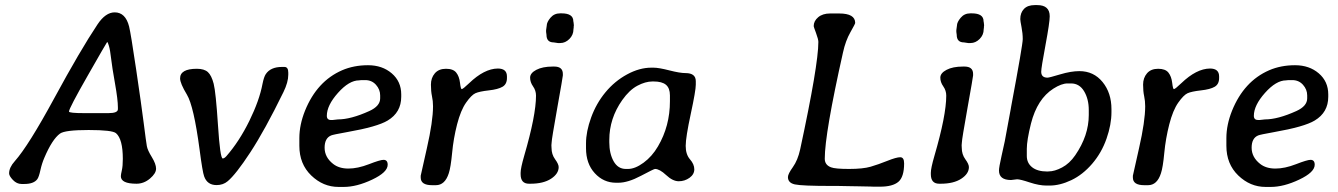

<svg xmlns="http://www.w3.org/2000/svg" viewBox="-20 -736 5303 761"><path d="M447.3 -303.2V-310.5Q447.3 -340.8 435.8 -405.3Q424.3 -469.7 420.4 -503.9Q416.5 -538.1 411.9 -553.5Q407.2 -568.8 405.8 -568.8H404.3Q403.3 -568.8 328.4 -437.5Q253.4 -306.2 253.4 -293.9Q253.4 -287.6 314.5 -287.6H409.7Q447.3 -287.6 447.3 -303.2ZM434.6 -687Q477.5 -687 491.7 -630.9Q498.5 -603.5 519.5 -461.7Q540.5 -319.8 549.8 -246.6Q559.1 -173.3 562 -157Q564.9 -140.6 581.8 -113.3Q598.6 -85.9 598.6 -67.4Q598.6 -48.8 574.5 -28.3Q550.3 -7.8 521 -7.8Q459 -7.8 459 -37.6Q459 -43.9 462.9 -60.8Q466.8 -77.6 466.8 -106.4Q466.8 -184.6 439.9 -208Q425.3 -220.7 331.3 -220.7Q237.3 -220.7 217.8 -206.5Q187 -184.1 155.8 -110.8Q146 -88.4 140.1 -61.5Q134.3 -34.7 127.9 -25.9Q113.8 -6.8 76.2 -6.8H65.4Q46.4 -6.8 31.2 -22.7Q16.1 -38.6 16.1 -48.8Q16.1 -72.3 38.6 -97.2Q92.8 -158.2 195.6 -347.7Q298.3 -537.1 366.7 -639.6Q398.4 -687 434.6 -687Z M693.8 -425.3Q693.8 -463.4 760.3 -463.4Q789.6 -463.4 804 -450.2Q818.4 -437 826.9 -404.1Q835.4 -371.1 844 -239.5Q852.5 -107.9 862.8 -107.9Q869.1 -107.9 877.4 -117.2Q928.2 -175.3 968.3 -256.8Q1008.3 -338.4 1020.5 -403.8Q1025.9 -430.7 1033.2 -441.9Q1052.2 -470.7 1097.7 -470.7H1107.4Q1122.6 -470.7 1122.6 -448.2V-439.9Q1122.6 -410.2 1103.5 -371.1Q1029.8 -220.2 972.2 -132.3Q914.6 -44.4 882.3 -17.6Q864.3 -2.4 838.4 -2.4Q801.3 -2.4 789.1 -37.1Q782.7 -54.2 771 -143.6Q748 -315.9 720.9 -360.8Q693.8 -405.8 693.8 -425.3Z M1403.3 -417.5Q1363.8 -417.5 1319.6 -367.9Q1275.4 -318.4 1275.4 -276.9Q1275.4 -260.3 1292.5 -260.3H1297.9L1301.3 -260.7L1319.3 -262.7Q1370.6 -262.7 1443.8 -295.9Q1486.8 -315.4 1486.8 -346.2V-357.9Q1486.8 -381.3 1470.2 -399.9Q1453.6 -418.5 1427.7 -418.5H1412.1Q1406.2 -417.5 1403.3 -417.5ZM1342.3 4.9H1321.8Q1260.7 4.9 1213.6 -40.5Q1166.5 -85.9 1166.5 -158.2V-188.5Q1166.5 -241.2 1189 -297.4Q1236.3 -414.1 1335.9 -457.5Q1382.3 -477.5 1438.7 -477.5Q1495.1 -477.5 1532.7 -445.3Q1570.3 -413.1 1570.3 -361.8V-352.5Q1570.3 -290.5 1516.6 -258.3Q1475.6 -233.4 1355.5 -212.4Q1300.3 -202.6 1292.5 -199.2Q1266.6 -188.5 1266.6 -150.6Q1266.6 -112.8 1300.3 -86.4Q1323.7 -67.9 1360.8 -67.9Q1397.9 -67.9 1442.4 -85.2Q1486.8 -102.5 1500 -102.5Q1516.6 -102.5 1516.6 -83Q1516.6 -53.2 1455.3 -24.2Q1394 4.9 1342.3 4.9Z M1707.5 -2H1692.4Q1647.5 -2 1647.5 -32.2V-39.6Q1647.5 -41.5 1671.9 -148.4Q1696.3 -255.4 1696.3 -314.9Q1696.3 -335.9 1692.1 -355Q1688 -374 1688 -400.6Q1688 -427.2 1703.4 -445.3Q1718.8 -463.4 1747.6 -463.4Q1776.4 -463.4 1788.3 -448.2Q1800.3 -433.1 1803.2 -408Q1806.2 -382.8 1810.1 -382.8Q1814.9 -382.8 1839.4 -406.2Q1899.4 -463.9 1953.1 -464.4Q1989.3 -464.4 1989.3 -433.1V-426.8Q1989.3 -402.3 1971.7 -392.1Q1954.1 -381.8 1917 -377.7Q1879.9 -373.5 1864.3 -366.5Q1848.6 -359.4 1827.4 -329.3Q1806.2 -299.3 1791.7 -243.2Q1777.3 -187 1772 -129.9Q1766.6 -72.8 1758.8 -49.3Q1743.7 -2 1707.5 -2Z M2200.2 -683.1H2205.6Q2252.4 -683.1 2252.4 -651.9Q2253.4 -648.9 2253.4 -646.5L2254.4 -637.2V-633.3L2253.9 -631.3Q2253.9 -629.4 2253.9 -627.4L2252.9 -619.6Q2252.9 -597.7 2236.8 -581.5Q2220.7 -565.4 2200.7 -565.4H2191.4L2174.8 -567.9Q2146 -567.9 2146 -598.1L2144.5 -609.4V-616.7L2147 -634.3Q2147 -647.9 2161.6 -665.5Q2176.3 -683.1 2200.2 -683.1ZM2194.3 -73.7Q2194.3 -47.4 2164.1 -27.6Q2133.8 -7.8 2082.5 -7.8H2076.7Q2043.5 -7.8 2043.5 -45.4V-51.3Q2043.5 -69.3 2057.6 -118.2Q2104.5 -278.8 2104.5 -356.9Q2104.5 -377 2092.8 -393.6Q2081.1 -410.2 2081.1 -428.2Q2081.1 -446.3 2105.7 -459.2Q2130.4 -472.2 2170.9 -472.2H2176.8Q2210.9 -472.2 2210.9 -442.9V-437Q2210.9 -432.1 2188.7 -307.9Q2166.5 -183.6 2166.5 -171.9L2165.5 -160.6L2166 -149.9Q2166 -124 2180.2 -104.7Q2194.3 -85.4 2194.3 -73.7Z M2395 -181.6V-171.9Q2395 -127.4 2412.1 -96.9Q2429.2 -66.4 2460.4 -66.4H2469.2Q2497.1 -66.4 2530.8 -91.1Q2564.5 -115.7 2587.9 -155.8Q2635.3 -236.3 2635.3 -335V-357.9Q2635.3 -386.7 2619.6 -399.9Q2604 -413.1 2570.8 -413.1H2565.9Q2538.1 -413.1 2506.3 -396.2Q2474.6 -379.4 2446.3 -339.4Q2395 -266.6 2395 -181.6ZM2302.7 -148.4V-168Q2302.7 -214.4 2323 -270.3Q2343.3 -326.2 2379.9 -370.4Q2416.5 -414.6 2465.6 -441.2Q2514.6 -467.8 2561.5 -467.8H2570.3Q2591.3 -467.8 2633.1 -457Q2674.8 -446.3 2697.3 -446.3Q2737.8 -446.3 2737.8 -414.1V-400.4Q2737.8 -377 2717.8 -284.2Q2697.8 -191.4 2697.8 -157.7Q2697.8 -124 2714.8 -104.5Q2731.9 -85 2731.9 -64.9Q2731.9 -44.9 2712.9 -31.2Q2693.8 -17.6 2670.2 -17.6Q2646.5 -17.6 2620.4 -42Q2594.2 -66.4 2576.2 -66.4Q2571.8 -66.4 2520.3 -39.1Q2468.8 -11.7 2430.7 -11.7H2421.9Q2372.1 -11.7 2337.4 -49.6Q2302.7 -87.4 2302.7 -148.4Z M3306.2 -682.6Q3369.6 -682.6 3369.6 -645Q3369.6 -641.6 3350.6 -608.2Q3331.5 -574.7 3321.3 -528.3Q3249 -206.5 3249 -106.9Q3249 -82 3273.9 -72.8Q3290.5 -66.4 3345.2 -66.4Q3400.4 -66.4 3430.7 -75.2Q3460.9 -84 3496.8 -98.4Q3532.7 -112.8 3548.1 -112.8Q3563.5 -112.8 3563.5 -88.4Q3563.5 -34.7 3540.8 -15.4Q3518.1 3.9 3467.8 3.9H3442.9L3430.2 3.4L3379.4 2.4Q3366.7 2 3354 2L3301.8 1H3276.4Q3157.7 1 3130.4 -5.1Q3103 -11.2 3103 -34.2Q3103 -46.4 3122.6 -73.7Q3142.1 -101.1 3151.4 -143.6Q3223.6 -478.5 3223.6 -569.8Q3223.6 -580.1 3214.4 -605Q3205.1 -629.9 3205.1 -632.3Q3205.1 -652.8 3222.9 -667.7Q3240.7 -682.6 3270 -682.6Z M3826.2 -683.1H3831.5Q3878.4 -683.1 3878.4 -651.9Q3879.4 -648.9 3879.4 -646.5L3880.4 -637.2V-633.3L3879.9 -631.3Q3879.9 -629.4 3879.9 -627.4L3878.9 -619.6Q3878.9 -597.7 3862.8 -581.5Q3846.7 -565.4 3826.7 -565.4H3817.4L3800.8 -567.9Q3772 -567.9 3772 -598.1L3770.5 -609.4V-616.7L3772.9 -634.3Q3772.9 -647.9 3787.6 -665.5Q3802.2 -683.1 3826.2 -683.1ZM3820.3 -73.7Q3820.3 -47.4 3790 -27.6Q3759.8 -7.8 3708.5 -7.8H3702.6Q3669.4 -7.8 3669.4 -45.4V-51.3Q3669.4 -69.3 3683.6 -118.2Q3730.5 -278.8 3730.5 -356.9Q3730.5 -377 3718.8 -393.6Q3707 -410.2 3707 -428.2Q3707 -446.3 3731.7 -459.2Q3756.3 -472.2 3796.9 -472.2H3802.7Q3836.9 -472.2 3836.9 -442.9V-437Q3836.9 -432.1 3814.7 -307.9Q3792.5 -183.6 3792.5 -171.9L3791.5 -160.6L3792 -149.9Q3792 -124 3806.2 -104.7Q3820.3 -85.4 3820.3 -73.7Z M4049.8 -146V-117.7Q4049.8 -89.8 4071 -73Q4092.3 -56.2 4131.3 -56.2L4136.2 -56.6Q4160.2 -56.6 4189.7 -72.3Q4219.2 -87.9 4241.7 -120.6Q4295.4 -198.7 4295.4 -280.3V-299.8Q4295.4 -343.3 4276.9 -374.3Q4258.3 -405.3 4225.1 -405.3H4211.4Q4187.5 -405.3 4155.3 -384.8Q4091.3 -344.2 4066.4 -246.6Q4049.8 -180.2 4049.8 -146ZM3939.5 -60.1Q3939.5 -72.8 3949.5 -117.2Q3959.5 -161.6 3962.4 -175.8L3985.8 -302.2L3987.8 -314Q4033.7 -558.6 4033.7 -581.1Q4033.7 -603.5 4028.8 -628.7Q4023.9 -653.8 4023.9 -660.2Q4023.9 -685.5 4038.6 -700.7Q4053.2 -715.8 4081.1 -715.8H4091.3Q4140.6 -715.8 4140.6 -671.4Q4140.6 -647 4123.8 -557.1Q4106.9 -467.3 4106.9 -451.7Q4106.9 -428.2 4131.8 -428.2Q4138.7 -428.2 4181.9 -441.2Q4225.1 -454.1 4258.3 -454.1Q4314.9 -454.1 4350.1 -410.9Q4385.3 -367.7 4385.3 -303.2V-291.5Q4385.3 -242.2 4365.7 -186.3Q4346.2 -130.4 4308.8 -86.9Q4271.5 -43.5 4226.3 -22Q4181.2 -0.5 4139.6 -0.5H4128.4Q4098.6 -0.5 4061.3 -12.9Q4023.9 -25.4 4011.2 -25.4L3987.3 -22.5Q3939.5 -22.5 3939.5 -60.1Z M4530.3 -2H4515.1Q4470.2 -2 4470.2 -32.2V-39.6Q4470.2 -41.5 4494.6 -148.4Q4519 -255.4 4519 -314.9Q4519 -335.9 4514.9 -355Q4510.7 -374 4510.7 -400.6Q4510.7 -427.2 4526.1 -445.3Q4541.5 -463.4 4570.3 -463.4Q4599.1 -463.4 4611.1 -448.2Q4623 -433.1 4626 -408Q4628.9 -382.8 4632.8 -382.8Q4637.7 -382.8 4662.1 -406.2Q4722.2 -463.9 4775.9 -464.4Q4812 -464.4 4812 -433.1V-426.8Q4812 -402.3 4794.4 -392.1Q4776.9 -381.8 4739.7 -377.7Q4702.6 -373.5 4687 -366.5Q4671.4 -359.4 4650.1 -329.3Q4628.9 -299.3 4614.5 -243.2Q4600.1 -187 4594.7 -129.9Q4589.4 -72.8 4581.5 -49.3Q4566.4 -2 4530.3 -2Z M5077.6 -417.5Q5038.1 -417.5 4993.9 -367.9Q4949.7 -318.4 4949.7 -276.9Q4949.7 -260.3 4966.8 -260.3H4972.2L4975.6 -260.7L4993.7 -262.7Q5044.9 -262.7 5118.2 -295.9Q5161.1 -315.4 5161.1 -346.2V-357.9Q5161.1 -381.3 5144.5 -399.9Q5127.9 -418.5 5102.1 -418.5H5086.4Q5080.6 -417.5 5077.6 -417.5ZM5016.6 4.9H4996.1Q4935.1 4.9 4887.9 -40.5Q4840.8 -85.9 4840.8 -158.2V-188.5Q4840.8 -241.2 4863.3 -297.4Q4910.6 -414.1 5010.3 -457.5Q5056.6 -477.5 5113 -477.5Q5169.4 -477.5 5207 -445.3Q5244.6 -413.1 5244.6 -361.8V-352.5Q5244.6 -290.5 5190.9 -258.3Q5149.9 -233.4 5029.8 -212.4Q4974.6 -202.6 4966.8 -199.2Q4940.9 -188.5 4940.9 -150.6Q4940.9 -112.8 4974.6 -86.4Q4998 -67.9 5035.2 -67.9Q5072.3 -67.9 5116.7 -85.2Q5161.1 -102.5 5174.3 -102.5Q5190.9 -102.5 5190.9 -83Q5190.9 -53.2 5129.6 -24.2Q5068.4 4.9 5016.6 4.9Z"/></svg>

Font: Averia Libre
Style: Italic
Weight: 400
Italic angle: -7.90001°
Version: Version 1.002